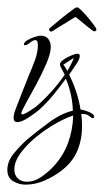

<svg xmlns="http://www.w3.org/2000/svg" viewBox="-25 -332 282 522"><path d="M45 170Q26 170 10.5 160.5Q-5 151 -5 130Q-5 106 13.5 84Q32 62 49 47Q74 26 108 1Q142 -24 173 -31Q172 -75 154 -118Q138 -96 120.5 -74.5Q103 -53 82 -34Q73 -26 53.5 -13Q34 0 22 0Q12 0 12 -12Q12 -22 17 -34Q26 -57 35 -80.5Q44 -104 53 -126Q61 -144 69.5 -167Q78 -190 78 -209Q78 -212 77 -217.5Q76 -223 71 -223Q65 -223 56.5 -216Q48 -209 43 -209Q40 -209 40 -211Q40 -217 49 -222.5Q58 -228 69 -231.5Q80 -235 85 -235Q99 -235 106 -226.5Q113 -218 113 -204Q113 -187 101 -159Q89 -131 73 -101.5Q57 -72 45 -50.5Q33 -29 33 -24Q33 -21 35 -21Q41 -21 55 -30Q69 -39 74 -43Q118 -81 151 -129Q149 -133 143.5 -143Q138 -153 138 -157Q138 -163 148 -170Q158 -177 169.5 -181.5Q181 -186 185 -186Q192 -186 192 -180Q192 -171 180 -154Q168 -137 163 -129Q174 -107 182 -83Q190 -59 194 -34Q201 -34 216 -28Q231 -22 231 -14Q231 -11 227 -11Q224 -11 217 -17Q210 -23 196 -22Q197 -14 197.5 -6Q198 2 198 11Q198 48 185 78.5Q172 109 142 132Q123 147 97 158.5Q71 170 45 170ZM158 -139Q163 -147 167.5 -156Q172 -165 176 -174Q168 -170 161.5 -165.5Q155 -161 147 -156Q151 -152 153 -148Q155 -144 158 -139ZM48 162Q69 162 88 148.5Q107 135 120 121Q147 92 160 56.5Q173 21 174 -18Q155 -12 128 3Q101 18 75 39Q49 60 31.5 83.5Q14 107 14 129Q14 144 23.5 153Q33 162 48 162ZM119 -248Q115 -246 114 -246Q111 -246 109 -249.5Q107 -253 111 -256Q120 -264 139.5 -280Q159 -296 172 -305Q180 -312 185 -312Q188 -312 195 -305Q206 -295 219 -278.5Q232 -262 235 -257Q237 -254 237 -252Q237 -247 232 -247Q229 -247 228 -248Q213 -259 199.5 -270.5Q186 -282 180 -286Q175 -283 163 -275.5Q151 -268 138.5 -260.5Q126 -253 119 -248Z"/></svg>

Font: Sassy Frass
Style: Regular
Weight: 400
Designer: Robert E. Leuschke
Foundry: Robert E. Leuschke
Version: Version 1.010; ttfautohint (v1.8.3)